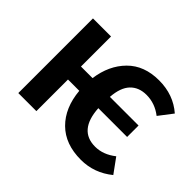

<svg xmlns="http://www.w3.org/2000/svg" viewBox="-120 -746 962 962"><g transform="rotate(45 361.0 -264.5)"><path d="M533 15Q422 15 357.5 -49Q293 -113 283 -224H203V0H75V-529H203V-316H285Q299 -418 361.5 -481Q424 -544 529 -544Q631 -544 702 -482L646 -409Q596 -448 536 -448Q482 -448 450 -414.5Q418 -381 413 -311H616V-230H412Q421 -82 537 -82Q594 -82 646 -123L702 -46Q627 15 533 15Z"/></g></svg>

Font: Trujillo Medium
Style: Regular
Weight: 500
Designer: Fira Sans original fonts by bBox Type GmbH, Carrois Corporate GbR, & Edenspiekermann AG / Changes by Cristiano Sobral
Foundry: Fira Sans original fonts by bBox Type GmbH, Carrois Corporate GbR, & Edenspiekermann AG / Changes by Cristiano Sobral
Version: Version 4.301;October 17, 2021;FontCreator 14.0.0.2814 64-bi